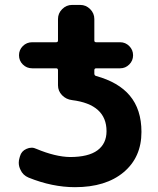

<svg xmlns="http://www.w3.org/2000/svg" viewBox="-20 -775 646 784"><path d="M111.3 -496.1Q88.9 -496.1 73.2 -511.7Q57.6 -527.3 57.6 -549.3Q57.6 -571.3 73.2 -586.9Q88.9 -602.5 111.3 -602.5H209Q216.8 -602.5 216.8 -609.4V-697.3Q216.8 -720.7 233.9 -737.8Q251 -754.9 274.4 -754.9H307.6Q331.1 -754.9 348.1 -737.8Q365.2 -720.7 365.2 -697.3V-609.4Q365.2 -602.5 373 -602.5H470.7Q492.2 -602.5 507.8 -586.9Q523.4 -571.3 523.4 -549.3Q523.4 -527.3 507.8 -511.7Q492.2 -496.1 470.7 -496.1H373Q365.2 -496.1 365.2 -488.3V-474.6Q365.2 -466.8 372.1 -464.8Q463.9 -439.5 509.8 -384.8Q557.6 -328.1 557.6 -236.3Q557.6 -132.8 484.9 -71.8Q412.1 -10.7 286.1 -10.7Q193.4 -10.7 96.7 -49.8Q73.2 -59.6 63.5 -82Q56.6 -95.7 56.6 -110.4Q56.6 -120.1 59.6 -129.9L61.5 -136.7Q67.4 -158.2 87.9 -167Q98.6 -171.9 108.9 -171.9Q119.1 -171.9 128.9 -167Q206.1 -134.8 265.6 -133.8Q340.8 -133.8 377.9 -161.1Q415 -188.5 415 -239.3Q415 -348.6 274.4 -366.2Q250 -369.1 233.4 -386.2Q216.8 -403.3 216.8 -426.8V-488.3Q216.8 -496.1 209 -496.1Z"/></svg>

Font: Gen Jyuu Gothic P Bold
Style: Bold
Weight: 700
Designer: [Source Han Sans]
Ryoko NISHIZUKA  (kana & ideographs); Paul D. Hunt (Latin, Greek & Cyrillic); Wenlong ZHANG  (bopomofo
Version: Version 1.002.20150607